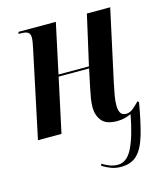

<svg xmlns="http://www.w3.org/2000/svg" viewBox="-114 -622 801 938"><g transform="rotate(-15 286.5 -152.5)"><path d="M382 231Q357 231 335.5 223.5Q314 216 289 201L292 191Q310 202 329 209.5Q348 217 370 217Q416 217 444.5 159Q473 101 493 -6Q478 1 460.5 5.5Q443 10 422 10Q366 10 344 -18Q322 -46 322 -85Q322 -107 326 -131.5Q330 -156 336 -184L355 -274H201L142 0H23L116 -439Q120 -457 122 -470.5Q124 -484 124 -493Q124 -510 114 -518Q104 -526 76 -526H66L68 -536H257L203 -284H357L414 -536H532L454 -177Q446 -140 441.5 -114Q437 -88 437 -66Q437 -41 445 -27Q453 -13 473 -13Q491 -13 507.5 -26Q524 -39 542 -58L548 -51Q531 48 512.5 110Q494 172 464 201.5Q434 231 382 231Z"/></g></svg>

Font: Noto Serif Display Condensed SemiBold
Style: Italic
Weight: 600
Width: 3
Italic angle: -12°
Designer: Monotype Design Team
Foundry: Monotype Imaging Inc.
Version: Version 2.009